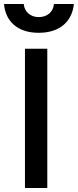

<svg xmlns="http://www.w3.org/2000/svg" viewBox="-45 -934 387 954"><path d="M-25 -914C-18 -831 39 -771 147 -771C256 -771 314 -831 322 -914H223C220 -876 191 -849 147 -849C106 -849 76 -876 73 -914H-25ZM190 0V-692H79V0Z"/></svg>

Font: RazerF5 SemiBold
Style: Regular
Weight: 600
Foundry: Razer Inc.
Version: Version 2